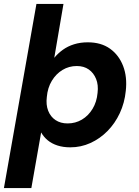

<svg xmlns="http://www.w3.org/2000/svg" viewBox="-37 -740 712 980"><path d="M-17 220 149 -720H287L240 -445Q259 -468 284 -486Q309 -504 341 -514Q373 -524 411 -524Q479 -524 524.5 -491.5Q570 -459 591.5 -403Q613 -347 605 -276Q599 -215 574.5 -162.5Q550 -110 511.5 -71Q473 -32 424.5 -10Q376 12 322 12Q285 12 256 2.5Q227 -7 206.5 -24Q186 -41 173 -64L123 220ZM308 -110Q348 -110 381 -129.5Q414 -149 435.5 -184.5Q457 -220 461 -266Q466 -306 453.5 -337Q441 -368 416 -385.5Q391 -403 355 -403Q315 -403 282 -383Q249 -363 227.5 -327.5Q206 -292 202 -245Q197 -205 209 -174.5Q221 -144 246.5 -127Q272 -110 308 -110Z"/></svg>

Font: DM Sans 12pt ExtraBold
Style: Italic
Weight: 800
Italic angle: -10°
Version: Version 4.004;gftools[0.9.30]